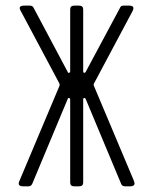

<svg xmlns="http://www.w3.org/2000/svg" viewBox="-20 -656 540 676"><path d="M48.8 -20 189.5 -354Q190.4 -358.4 189.5 -361.3L53.7 -616.2Q41 -636.2 65.4 -636.2H85.4Q94.2 -636.2 98.1 -628.9L218.8 -401.9Q219.7 -398.4 223.4 -399.7Q227.1 -400.9 227.1 -403.8V-622.6Q227.1 -636.2 241.2 -636.2H258.8Q272.9 -636.2 272.9 -622.6V-403.8Q272.9 -400.4 276.1 -399.7Q279.3 -398.9 281.2 -401.9L402.8 -628.9Q405.3 -636.2 414.6 -636.2H434.6Q457 -636.2 446.3 -616.2L310.5 -361.3Q308.6 -358.4 310.5 -354L451.2 -20Q453.6 -13.7 453.6 -10.3Q453.6 0 438.5 0H420.9Q409.7 0 406.7 -8.3L281.2 -308.6Q280.3 -310.5 278.1 -311Q275.9 -311.5 274.4 -310.3Q272.9 -309.1 272.9 -306.6V-13.7Q272.9 0 258.8 0H241.2Q227.1 0 227.1 -13.7V-306.6Q227.1 -309.6 223.4 -310.8Q219.7 -312 218.8 -308.6L93.3 -8.3Q88.9 0 80.6 0H61.5Q45.9 0 45.9 -9.8Q45.9 -14.2 48.8 -20Z"/></svg>

Font: GOSTRUS
Style: type A
Weight: 200
Designer: Юрий и Татьяна Кривогуз
Version: Version 01.0